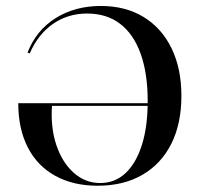

<svg xmlns="http://www.w3.org/2000/svg" viewBox="-20 -602 659 634"><path d="M302.4 11.3Q221.8 11.3 162.5 -21.4Q103.2 -54 71.8 -115.3Q40.3 -176.6 40.3 -261.3H503.2L504 -252.4H151.6Q146.8 -180.6 166.1 -123Q185.5 -65.3 223.4 -31.5Q261.3 2.4 311.3 2.4Q359.7 2.4 394.8 -30.6Q429.8 -63.7 448.8 -124.2Q467.7 -184.7 467.7 -267.7Q467.7 -359.7 444.4 -424.6Q421 -489.5 376.6 -523.4Q332.3 -557.3 267.7 -557.3Q204 -557.3 154.8 -523Q105.6 -488.7 78.2 -425.8L71 -428.2Q99.2 -501.6 163.3 -541.9Q227.4 -582.3 312.9 -582.3Q394.4 -582.3 454 -546Q513.7 -509.7 546.4 -442.7Q579 -375.8 579 -285.5Q579 -193.5 545.6 -127Q512.1 -60.5 450 -24.6Q387.9 11.3 302.4 11.3Z"/></svg>

Font: Playfair 144pt SemiCondensed SemiBold
Style: Regular
Weight: 600
Width: 4
Designer: Claus Eggers Sørensen
Foundry: Claus Eggers Sørensen
Version: Version 2.203